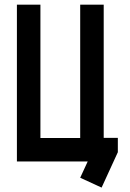

<svg xmlns="http://www.w3.org/2000/svg" viewBox="-20 -704 565 837"><path d="M156.2 -102.5H329.6V-683.6H432.1V-103H493.7V-40.5L422.9 113.8L329.6 70.8L362.3 0H53.7V-683.6H156.2Z"/></svg>

Font: Anka/Coder Condensed
Style: Bold
Weight: 700
Width: 4
Monospace: yes
Version: Version 001.100